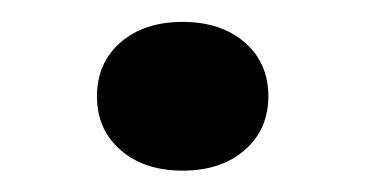

<svg xmlns="http://www.w3.org/2000/svg" viewBox="-20 -146 337 177"><path d="M148.4 11.3Q112.9 11.3 91.1 -7.7Q69.4 -26.6 69.4 -57.3Q69.4 -87.9 91.1 -106.9Q112.9 -125.8 148.4 -125.8Q183.9 -125.8 205.6 -106.9Q227.4 -87.9 227.4 -57.3Q227.4 -26.6 205.6 -7.7Q183.9 11.3 148.4 11.3Z"/></svg>

Font: Playfair 5pt SemiExpanded Light
Style: Regular
Weight: 300
Width: 6
Designer: Claus Eggers Sørensen
Foundry: Claus Eggers Sørensen
Version: Version 2.203